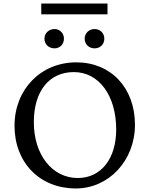

<svg xmlns="http://www.w3.org/2000/svg" viewBox="-20 -1053 843 1084"><path d="M408 11C594 11 742 -146 742 -349C742 -557 606 -701 411 -701C210 -701 62 -548 62 -343C62 -134 205 11 408 11ZM171 -363C171 -538 257 -646 397 -646C539 -646 636 -513 636 -322C636 -156 550 -48 419 -48C275 -48 171 -179 171 -363ZM213 -972H587V-1033H213ZM231 -835C231 -802 256 -780 288 -780C317 -780 341 -802 341 -835C341 -866 317 -889 288 -889C256 -889 231 -866 231 -835ZM458 -835C458 -802 483 -780 514 -780C545 -780 569 -802 569 -835C569 -866 545 -889 514 -889C483 -889 458 -866 458 -835Z"/></svg>

Font: TPK Tissa Web Quiz
Style: Regular
Weight: 400
Designer: Jacques Le Bailly, Suppakit Chalermlarp | Katatrad Co.,Ltd.
Foundry: Jacques Le Bailly, Cadson Demak Co.,Ltd.
Version: Version 5.000;Glyphs 3.1.2 (3151)